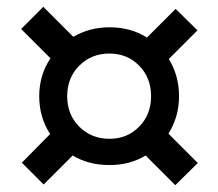

<svg xmlns="http://www.w3.org/2000/svg" viewBox="-20 -655 640 563"><path d="M494 -112 407 -199Q361 -171 301 -171Q240 -171 193 -199L108 -114L44 -178L127 -262Q95 -311 95 -373Q95 -435 128 -484L42 -570L107 -635L195 -547Q243 -575 301 -575Q363 -575 411 -545L495 -629L559 -566L475 -482Q505 -433 505 -373Q505 -342 497 -314.5Q489 -287 474 -263L560 -177ZM301 -248Q353 -248 388 -283.5Q423 -319 423 -373Q423 -427 388 -462.5Q353 -498 301 -498Q248 -498 212.5 -462.5Q177 -427 177 -373Q177 -319 212.5 -283.5Q248 -248 301 -248Z"/></svg>

Font: JetBrains Mono SemiBold
Style: Regular
Weight: 472
Monospace: yes
Designer: Philipp Nurullin, Konstantin Bulenkov
Foundry: JetBrains
Version: Version 2.305; ttfautohint (v1.8.4.7-5d5b)